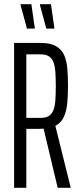

<svg xmlns="http://www.w3.org/2000/svg" viewBox="-20 -892 380 912"><path d="M47 0V-688H174Q220 -688 246.5 -672.5Q273 -657 285 -629.5Q297 -602 300 -564.5Q303 -527 303 -484Q303 -440 299.5 -402.5Q296 -365 283.5 -337Q271 -309 243 -294L316 0H254L184 -294L202 -283Q196 -282 187.5 -281Q179 -280 170 -280H105V0ZM105 -332H173Q198 -332 212.5 -341.5Q227 -351 234 -369.5Q241 -388 243 -416.5Q245 -445 245 -483Q245 -520 243 -549Q241 -578 234 -596.5Q227 -615 212 -624.5Q197 -634 171 -634H105ZM238 -756H200L170 -867V-872H222L238 -761ZM145 -756H108L78 -867V-872H129L145 -761Z"/></svg>

Font: Saira UltraCondensed
Style: Regular
Weight: 400
Width: 1
Designer: Hector Gatti with collaboration of the Omnibus-Type team
Foundry: Omnibus-Type
Version: Version 1.101